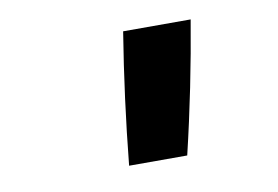

<svg xmlns="http://www.w3.org/2000/svg" viewBox="-47 -843 669 462"><g transform="rotate(-10 288.0 -611.5)"><path d="M235 -451H377Q415 -610 442 -772H277Q251 -612 235 -451Z"/></g></svg>

Font: Iosevka Sparkle Heavy
Style: Italic
Weight: 900
Italic angle: -9°
Designer: Belleve Invis
Foundry: Belleve Invis
Version: Version 4.5.0; ttfautohint (v1.8.3)